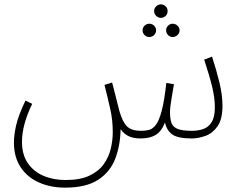

<svg xmlns="http://www.w3.org/2000/svg" viewBox="-20 -631 1117 882"><path d="M279 231Q213 231 159.5 207.5Q106 184 75 137.5Q44 91 44 24Q44 -12 54.5 -57Q65 -102 97 -169L128 -154Q81 -58 81 21Q81 79 107.5 118Q134 157 179.5 176.5Q225 196 282 196Q349 196 391.5 175.5Q434 155 457 122.5Q480 90 489 51.5Q498 13 498 -23Q498 -79 487 -128Q476 -177 460 -241L495 -252Q505 -214 510.5 -192Q516 -170 520 -154Q524 -138 529 -119Q544 -68 565 -49Q586 -30 628 -30Q647 -30 664 -34Q681 -38 696 -57.5Q711 -77 723 -122.5Q735 -168 744 -250L779 -244Q775 -217 768 -178.5Q761 -140 761 -114Q761 -86 767.5 -67Q774 -48 795.5 -39Q817 -30 862 -30Q889 -30 913 -38Q937 -46 952 -69.5Q967 -93 967 -138Q967 -180 955 -230.5Q943 -281 918 -357L954 -371Q974 -310 988 -252Q1002 -194 1002 -145Q1002 -83 979 -50.5Q956 -18 923 -6.5Q890 5 861 5Q798 5 772 -13Q746 -31 738 -68Q721 -26 694 -10.5Q667 5 626 5Q590 5 568 -7Q546 -19 534 -38Q533 35 510 96.5Q487 158 431.5 194.5Q376 231 279 231ZM719 -549Q707 -549 697.5 -558Q688 -567 688 -580Q688 -593 697.5 -602Q707 -611 719 -611Q732 -611 741 -602Q750 -593 750 -580Q750 -567 741 -558Q732 -549 719 -549ZM666 -461Q653 -461 644 -470Q635 -479 635 -492Q635 -504 644 -513Q653 -522 666 -522Q679 -522 688 -513Q697 -504 697 -492Q697 -479 688 -470Q679 -461 666 -461ZM773 -461Q761 -461 752 -470Q743 -479 743 -492Q743 -504 752 -513Q761 -522 773 -522Q786 -522 795.5 -513Q805 -504 805 -492Q805 -479 795.5 -470Q786 -461 773 -461Z"/></svg>

Font: Noto Sans Arabic SemCond ExtLt
Style: Regular
Weight: 200
Width: 4
Designer: Monotype Design Team, Nadine Chahine, Nizar Qandah and Khaled Hosny
Foundry: Monotype Imaging Inc.
Version: Version 2.012; ttfautohint (v1.8.4.7-5d5b)